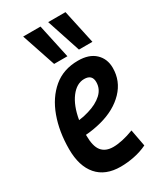

<svg xmlns="http://www.w3.org/2000/svg" viewBox="-200 -866 808 951"><g transform="rotate(-30 204.0 -390.0)"><path d="M351 -23Q316 -6 276 2Q236 10 198 10Q111 10 65 -43Q19 -96 19 -193Q19 -293 48.5 -374Q78 -455 135 -503Q192 -551 276 -551Q339 -551 373.5 -518.5Q408 -486 408 -434Q408 -359 356 -305Q304 -251 217 -228Q171 -216 127 -213V-209Q127 -147 149 -120Q171 -93 215 -93Q239 -93 269 -99.5Q299 -106 333 -119ZM257 -457Q214 -457 180.5 -413Q147 -369 134 -293Q162 -296 191 -305Q242 -320 272 -347.5Q302 -375 302 -414Q302 -457 257 -457ZM166 -596 101 -790H200L242 -596ZM308 -596 244 -790H343L385 -596Z"/></g></svg>

Font: Georama SemiCondensed SemiBold
Style: Italic
Weight: 600
Width: 4
Italic angle: -9°
Designer: Jean-Baptiste Levee
Foundry: Production Type
Version: Version 1.000